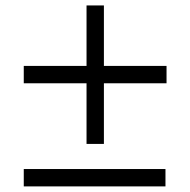

<svg xmlns="http://www.w3.org/2000/svg" viewBox="-20 -618 695 702"><path d="M296.4 -91.8V-313.5H66.9V-377H296.4V-598.1H359.9V-377H588.9V-313.5H359.9V-91.8ZM66.9 63.5V0H585V63.5Z"/></svg>

Font: HK Grotesk Medium Legacy
Style: Regular
Weight: 500
Designer: Alfredo Marco Pradil
Foundry: Hanken Design Co.
Version: Version 2.022;PS 002.022;hotconv 1.0.88;makeotf.lib2.5.64775